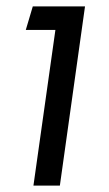

<svg xmlns="http://www.w3.org/2000/svg" viewBox="-20 -583 341 603"><path d="M154 -489H61L83 -563H247L168 0H85Z"/></svg>

Font: FiraGO Book
Style: Italic
Weight: 350
Italic angle: -8°
Designer: bBox Type GmbH
Foundry: bBox Type GmbH
Version: Version 1.001